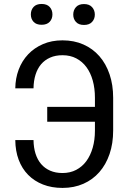

<svg xmlns="http://www.w3.org/2000/svg" viewBox="-20 -921 640 951"><path d="M146 -227.1Q146.5 -189.9 156 -159.9Q165.5 -129.9 183.6 -108.6Q201.7 -87.4 228.3 -75.7Q254.9 -64 289.6 -64Q327.6 -64 357.4 -79.6Q387.2 -95.2 407.7 -123Q428.2 -150.9 439.2 -189.5Q450.2 -228 450.2 -273.9V-317.9H213.9V-391.6H450.2V-437Q450.2 -482.9 439.5 -521.7Q428.7 -560.5 408.2 -588.4Q387.7 -616.2 357.9 -631.8Q328.1 -647.5 289.6 -647.5Q254.9 -647.5 228.3 -635.7Q201.7 -624 183.6 -602.8Q165.5 -581.5 156 -551Q146.5 -520.5 146 -483.4H55.7Q56.2 -532.7 72.5 -576.2Q88.9 -619.6 119.4 -651.9Q149.9 -684.1 192.9 -702.6Q235.8 -721.2 289.6 -721.2Q346.7 -721.2 393.1 -700.7Q439.5 -680.2 472.2 -642.8Q504.9 -605.5 522.7 -553Q540.5 -500.5 540.5 -436.5V-274.4Q540.5 -210.4 522.7 -158.2Q504.9 -106 472.2 -68.6Q439.5 -31.2 393.1 -10.7Q346.7 9.8 289.6 9.8Q235.8 9.8 192.9 -7.1Q149.9 -23.9 119.4 -54.9Q88.9 -85.9 72.5 -129.6Q56.2 -173.3 55.7 -227.1ZM132.8 -849.6Q132.8 -871.6 146.2 -886.5Q159.7 -901.4 186 -901.4Q212.4 -901.4 226.1 -886.5Q239.7 -871.6 239.7 -849.6Q239.7 -827.6 226.1 -813Q212.4 -798.3 186 -798.3Q159.7 -798.3 146.2 -813Q132.8 -827.6 132.8 -849.6ZM342.8 -848.6Q342.8 -870.6 356.2 -885.7Q369.6 -900.9 396 -900.9Q422.4 -900.9 436 -885.7Q449.7 -870.6 449.7 -848.6Q449.7 -827.1 436 -812.3Q422.4 -797.4 396 -797.4Q369.6 -797.4 356.2 -812.3Q342.8 -827.1 342.8 -848.6Z"/></svg>

Font: Roboto Mono
Style: Regular
Weight: 400
Designer: Google
Version: Version 2.000985; 2015; ttfautohint (v1.3)